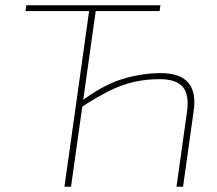

<svg xmlns="http://www.w3.org/2000/svg" viewBox="-20 -710 824 730"><path d="M590 -690 587 -668H77L80 -690ZM347 -690 250 0H225L322 -690ZM591 -432Q665 -432 696 -395.5Q727 -359 716 -286L676 0H651L691 -285Q700 -350 675 -379.5Q650 -409 587 -409Q535 -409 489 -398.5Q443 -388 394.5 -364Q346 -340 284 -299L285 -322Q371 -387 445.5 -409.5Q520 -432 591 -432Z"/></svg>

Font: Exo 2 Thin
Style: Italic
Weight: 250
Italic angle: -8°
Designer: Natanael Gama
Foundry: Natanael Gama
Version: Version 2.010